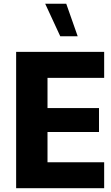

<svg xmlns="http://www.w3.org/2000/svg" viewBox="-20 -996 588 1016"><path d="M231.4 -137.2V-297.4H503.9V-424.3H231.4V-584H531.2V-721.7H65.4V0H531.2V-137.2ZM330.6 -976.1H219.2L298.8 -804.2H391.1Z"/></svg>

Font: Estedad ExtraBold
Style: Regular
Weight: 800
Designer: Amin Abedi
Version: Version 7.3